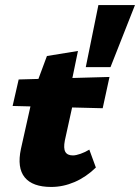

<svg xmlns="http://www.w3.org/2000/svg" viewBox="-20 -731 555 761"><path d="M183 10Q109 10 78 -28Q47 -66 63 -141L114 -369L166 -509L289 -529L255 -364L277 -356L237 -174Q231 -143 239 -129Q247 -115 269 -115Q281 -115 299.5 -121.5Q318 -128 334 -138L360 -67Q321 -29 275.5 -9.5Q230 10 183 10ZM30 -311 54 -416 414 -426 387 -302ZM418 -465H320L370 -711H515Z"/></svg>

Font: Ysabeau Office Black
Style: Italic
Weight: 900
Italic angle: -12°
Designer: Christian Thalmann (Catharsis Fonts)
Version: Version 2.001;gftools[0.9.30]; featfreeze: tnum,lnum,ss02